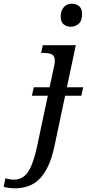

<svg xmlns="http://www.w3.org/2000/svg" viewBox="-160 -781 471 1041"><path d="M13 -262 23 -308H291L281 -262ZM-82 240Q-97 240 -113.5 237.5Q-130 235 -140 232L-131 186Q-123 188 -109.5 190.5Q-96 193 -85 193Q-52 193 -29 174.5Q-6 156 11 115Q28 74 42 8L134 -426Q136 -434 136.5 -440.5Q137 -447 137 -452Q137 -479 120.5 -486.5Q104 -494 76 -494H63L72 -536H251L136 8Q122 75 101 119.5Q80 164 53 190.5Q26 217 -7.5 228.5Q-41 240 -82 240ZM225 -636Q200 -636 184.5 -649.5Q169 -663 169 -691Q169 -712 176.5 -727.5Q184 -743 197.5 -752Q211 -761 229 -761Q253 -761 269 -747.5Q285 -734 285 -706Q285 -667 266 -651.5Q247 -636 225 -636Z"/></svg>

Font: Noto Serif
Style: Italic
Weight: 400
Italic angle: -12°
Designer: Monotype Design Team
Foundry: Monotype Imaging Inc.
Version: Version 2.013